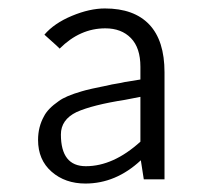

<svg xmlns="http://www.w3.org/2000/svg" viewBox="-20 -424 479 454"><path d="M313 -45Q254 10 182 10Q134 10 102 -18Q70 -46 70 -93Q70 -124 84 -149Q93 -167 119 -185Q135 -197 173 -208Q189 -213 239 -223Q242 -224 254.5 -226Q267 -228 275 -230L312 -236V-266Q312 -311 289.5 -334Q267 -357 229 -357Q169 -357 121 -309Q121 -310 85 -342Q108 -369 150 -386.5Q192 -404 228 -404Q297 -404 333 -366Q369 -328 369 -253V0H320ZM312 -195 276 -188Q199 -176 161 -159Q124 -141 124 -106Q124 -31 183 -31Q248 -31 312 -89Z"/></svg>

Font: Pavanam
Style: Regular
Weight: 400
Designer: Tharique Azeez
Foundry: Tharique Azeez
Version: Version 1.86; ttfautohint (v1.3) -l 8 -r 50 -G 200 -x 14 -D 